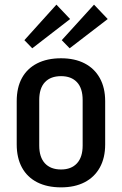

<svg xmlns="http://www.w3.org/2000/svg" viewBox="-20 -799 525 827"><path d="M243 8Q183 8 140 -14Q97 -36 74.5 -77.5Q52 -119 52 -177V-363Q52 -422 74.5 -463Q97 -504 140 -526Q183 -548 243 -548Q302 -548 344.5 -526Q387 -504 410 -462.5Q433 -421 433 -363V-177Q433 -119 410 -77.5Q387 -36 344.5 -14Q302 8 243 8ZM243 -69Q287 -69 311.5 -95.5Q336 -122 336 -172V-368Q336 -419 311.5 -445Q287 -471 243 -471Q198 -471 173.5 -445Q149 -419 149 -368V-172Q149 -122 173.5 -95.5Q198 -69 243 -69ZM282 -717 119 -591 85 -626 223 -779ZM444 -717 280 -591 246 -626 385 -779Z"/></svg>

Font: Pathway Extreme Condensed Medium
Style: Regular
Weight: 500
Width: 3
Version: Version 1.001;gftools[0.9.26]